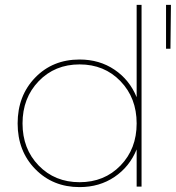

<svg xmlns="http://www.w3.org/2000/svg" viewBox="-20 -762 718 784"><path d="M538 -365V-742H558V0H538V-152Q509 -81 447.5 -39.5Q386 2 305 2Q196 2 124 -71.5Q52 -145 52 -258Q52 -371 123.5 -445Q195 -519 305 -519Q386 -519 447.5 -477.5Q509 -436 538 -365ZM658 -742H678L676 -563H658ZM138 -86Q204 -18 305 -18Q406 -18 472 -86Q538 -154 538 -258Q538 -362 472 -430.5Q406 -499 305 -499Q204 -499 138 -430.5Q72 -362 72 -258Q72 -154 138 -86Z"/></svg>

Font: Montserrat arm Thin
Style: Regular
Weight: 250
Designer: Julieta Ulanovsky
Foundry: Julieta Ulanovsky
Version: Version 6.000;PS 006.000;hotconv 1.0.88;makeotf.lib2.5.64775